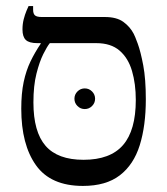

<svg xmlns="http://www.w3.org/2000/svg" viewBox="-20 -600 550 632"><path d="M253 12Q147 12 98.5 -56Q50 -124 50 -242Q50 -293 58 -330.5Q66 -368 80.5 -398Q95 -428 114 -456V-477H144V-458Q135 -447 122.5 -422Q110 -397 100 -357.5Q90 -318 90 -263Q90 -166 130 -120Q170 -74 255 -74Q343 -74 385 -122.5Q427 -171 427 -271Q427 -324 414.5 -366.5Q402 -409 373.5 -433.5Q345 -458 297 -458H103Q76 -458 65 -468.5Q54 -479 54 -503Q54 -521 58 -536.5Q62 -552 67 -564Q72 -576 74 -580H89V-568Q89 -555 95 -549.5Q101 -544 118 -544H325Q364 -544 386 -528Q408 -512 420 -489Q424 -482 433.5 -456Q443 -430 451.5 -385Q460 -340 460 -273Q460 -186 440 -122Q420 -58 374.5 -23Q329 12 253 12ZM259 -241Q245 -241 235 -251Q225 -261 225 -275Q225 -289 235 -299Q245 -309 259 -309Q273 -309 283 -299Q293 -289 293 -275Q293 -261 283 -251Q273 -241 259 -241Z"/></svg>

Font: Frank Ruhl Libre Light
Style: Regular
Weight: 300
Designer: Yanek Iontef
Foundry: Fontef
Version: Version 6.003;gftools[0.9.30]